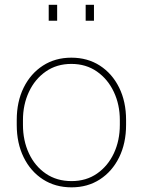

<svg xmlns="http://www.w3.org/2000/svg" viewBox="-20 -782 604 812"><path d="M282.7 10.3Q213.9 10.3 161.6 -23.4Q109.4 -57.1 80.1 -116.7Q50.8 -176.3 50.8 -253.9V-274.4Q50.8 -352.1 80.1 -411.4Q109.4 -470.7 161.4 -504.4Q213.4 -538.1 281.7 -538.1Q350.6 -538.1 402.6 -504.4Q454.6 -470.7 483.9 -411.4Q513.2 -352.1 513.2 -274.4V-253.9Q513.2 -176.3 483.9 -116.7Q454.6 -57.1 402.6 -23.4Q350.6 10.3 282.7 10.3ZM282.7 -16.1Q344.7 -16.1 390.6 -48.1Q436.5 -80.1 461.7 -134Q486.8 -188 486.8 -253.9V-274.4Q486.8 -339.4 461.4 -393.3Q436 -447.3 389.9 -479.5Q343.8 -511.7 281.7 -511.7Q219.7 -511.7 173.6 -479.5Q127.4 -447.3 102.3 -393.3Q77.1 -339.4 77.1 -274.4V-253.9Q77.1 -187.5 102.3 -133.5Q127.4 -79.6 173.6 -47.9Q219.7 -16.1 282.7 -16.1ZM342.3 -694.3V-761.7H377.4V-694.3ZM186 -694.3V-761.7H221.7V-694.3Z"/></svg>

Font: Roboto Slab Thin
Style: Regular
Weight: 100
Designer: Google
Version: Version 2.000; ttfautohint (v1.8.1.43-b0c9)